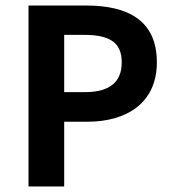

<svg xmlns="http://www.w3.org/2000/svg" viewBox="-20 -674 627 694"><path d="M83 0H212V-234H296C438 -234 547 -302 547 -449C547 -603 438 -654 292 -654H83ZM283 -548C373 -548 420 -523 420 -449C420 -377 376 -341 287 -341H212V-548Z"/></svg>

Font: Source Sans Pro SemBd
Style: Regular
Weight: 700
Designer: Paul D. Hunt
Foundry: Adobe Systems Incorporated
Version: Version 2.020;PS 2.0;hotconv 1.0.86;makeotf.lib2.5.63406